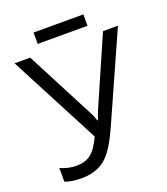

<svg xmlns="http://www.w3.org/2000/svg" viewBox="-152 -944 925 1061"><g transform="rotate(-20 310.5 -414.0)"><path d="M462.9 -771H169.9V-837.9H462.9ZM47.9 -85.9C78.1 -71.8 108.9 -64.9 140.1 -64.9C211.9 -64.9 248 -91.8 291 -182.1L13.2 -713.9H105L315.9 -308.1C324.2 -292 330.6 -276.4 335 -261.2H338.9C348.1 -288.6 354.5 -305.7 357.9 -313L533.2 -713.9H621.1L393.1 -203.1C338.4 -81.5 299.8 -35.2 245.1 -9.8C217.3 3.4 183.6 9.8 143.1 9.8C106.9 9.8 75.2 4.9 47.9 -4.9Z"/></g></svg>

Font: OpenSansEmoji
Style: Regular
Weight: 400
Foundry: MorbZ
Version: Version 1.000;PS 001.000;hotconv 1.0.70;makeotf.lib2.5.58329